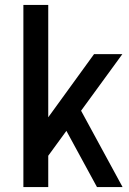

<svg xmlns="http://www.w3.org/2000/svg" viewBox="-20 -760 524 780"><path d="M98 -176 362 -540H477L151 -93ZM75 -740H176V0H75ZM226 -272 297 -333 478 0H374Z"/></svg>

Font: Pathway Extreme SemiCondensed Medium
Style: Regular
Weight: 500
Width: 4
Version: Version 1.001;gftools[0.9.26]